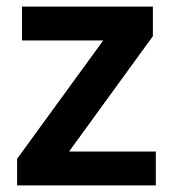

<svg xmlns="http://www.w3.org/2000/svg" viewBox="-20 -564 527 584"><path d="M454 0H32V-81L294 -441H47V-544H445V-454L190 -103H454Z"/></svg>

Font: Noto Sans Oriya SemiBold
Style: Regular
Weight: 600
Version: Version 2.003